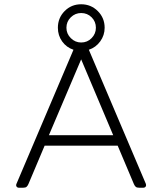

<svg xmlns="http://www.w3.org/2000/svg" viewBox="-20 -879 760 899"><path d="M664 -12Q664 -7 660.5 -3.5Q657 0 651 0H632Q621 0 616 -4Q611 -8 607 -17L531 -197H189L113 -17Q109 -8 104 -4Q99 0 88 0H69Q61 0 57.5 -5.5Q54 -11 57 -18L324 -646Q291 -657 271 -685Q251 -713 251 -749Q251 -795 282.5 -827Q314 -859 360 -859Q406 -859 438 -827Q470 -795 470 -749Q470 -714 449.5 -685.5Q429 -657 396 -646L663 -18Q664 -16 664 -12ZM360 -680Q389 -680 409 -700.5Q429 -721 429 -749Q429 -778 409 -798Q389 -818 360 -818Q332 -818 311.5 -798Q291 -778 291 -749Q291 -721 311.5 -700.5Q332 -680 360 -680ZM510 -246 360 -601 209 -246Z"/></svg>

Font: Mitr ExtraLight
Style: Regular
Weight: 275
Designer: Thanarat Vachiruckul
Foundry: Cadson Demak Co.,Ltd.
Version: Version 1.001